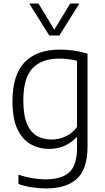

<svg xmlns="http://www.w3.org/2000/svg" viewBox="-20 -828 592 1078"><path d="M237.5 230Q202 230 160.2 223.8Q118.5 217.5 83.5 205V153Q125 166.5 162.8 172.8Q200.5 179 235.5 179Q325.5 179 369 139.2Q412.5 99.5 412.5 0.5V-57H408.5Q384 -29 345.2 -10.5Q306.5 8 256 8Q200 8 153.2 -17.8Q106.5 -43.5 78.2 -102.2Q50 -161 50 -259.5Q50 -407 118 -478.2Q186 -549.5 316 -549.5Q342.5 -549.5 369.8 -546.8Q397 -544 423 -539Q449 -534 471.5 -526.5V-7.5Q471.5 120 412.8 175Q354 230 237.5 230ZM270 -44.5Q310 -44.5 348.2 -62Q386.5 -79.5 412.5 -115.5V-486.5Q393 -492 366.5 -495.5Q340 -499 311.5 -499Q213.5 -499 162.2 -444.2Q111 -389.5 111 -265.5Q111 -179.5 132 -131.5Q153 -83.5 189 -64Q225 -44.5 270 -44.5ZM256.5 -629 144.5 -808H196L292.5 -649H277.5L374 -808H425.5L313.5 -629Z"/></svg>

Font: Encode Sans Condensed Thin Light
Style: Regular
Weight: 300
Version: Version 3.002